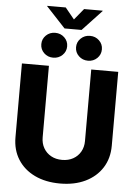

<svg xmlns="http://www.w3.org/2000/svg" viewBox="-69 -1156 858 1218"><g transform="rotate(5 360.0 -547.0)"><path d="M359.9 10.3Q267.6 10.3 198.5 -22.9Q129.4 -56.2 91.3 -116.5Q53.2 -176.8 53.2 -257.3V-727.5H225.1V-272Q225.1 -233.4 242.2 -203.6Q259.3 -173.8 289.6 -157Q319.8 -140.1 359.9 -140.1Q399.9 -140.1 430.2 -157Q460.4 -173.8 477.5 -203.6Q494.6 -233.4 494.6 -272V-727.5H666.5V-257.3Q666.5 -176.8 628.2 -116.5Q589.8 -56.2 520.8 -22.9Q451.7 10.3 359.9 10.3ZM468.8 -781.2Q434.1 -781.2 410.2 -804.2Q386.2 -827.1 386.2 -860.4Q386.2 -893.6 410.2 -916.5Q434.1 -939.5 468.8 -939.5Q503.4 -939.5 527.1 -916.5Q550.8 -893.6 550.8 -860.4Q550.8 -827.1 527.1 -804.2Q503.4 -781.2 468.8 -781.2ZM247.1 -781.2Q212.4 -781.2 188.7 -804.2Q165 -827.1 165 -860.4Q165 -893.6 188.7 -916.5Q212.4 -939.5 247.1 -939.5Q281.7 -939.5 305.7 -916.5Q329.6 -893.6 329.6 -860.4Q329.6 -827.1 305.7 -804.2Q281.7 -781.2 247.1 -781.2ZM299.3 -1105.5 357.4 -1034.2 416 -1105.5H534.2V-1103L411.6 -972.2H303.2L181.2 -1103V-1105.5Z"/></g></svg>

Font: Inter 20pt ExtraBold
Style: Regular
Weight: 800
Version: Version 4.001;git-66647c0bb